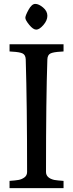

<svg xmlns="http://www.w3.org/2000/svg" viewBox="-20 -965 375 985"><path d="M166 -813Q150 -813 130 -837.5Q110 -862 110 -873.5Q110 -885 126.5 -915Q143 -945 161 -945Q179 -945 201 -926.5Q223 -908 223 -884Q223 -860 202.5 -836.5Q182 -813 166 -813ZM29 0V-37Q59 -39 75.5 -42Q92 -45 105.5 -55Q119 -65 119 -83Q119 -429 112 -661Q111 -683 96.5 -690.5Q82 -698 43 -700L29 -701V-738H306V-701L292 -700Q253 -698 238.5 -690.5Q224 -683 223 -661Q216 -461 216 -83Q216 -52 258 -42Q275 -39 306 -37V0Z"/></svg>

Font: Prociono
Style: Regular
Weight: 400
Designer: Barry Schwartz
Foundry: The Crud Factory
Version: Version 2.301